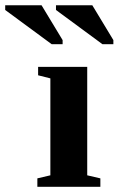

<svg xmlns="http://www.w3.org/2000/svg" viewBox="-121 -715 454 735"><path d="M212.9 -43.9 263.2 -32.2V0H22V-32.2L71.8 -43.9V-415L24.9 -426.8V-459H212.9ZM76.7 -545.9 -101.1 -676.8V-694.8H38.1L118.7 -561.5V-545.9ZM271 -545.9 93.3 -676.8V-694.8H232.4L313 -561.5V-545.9Z"/></svg>

Font: Liberation Serif
Style: Bold
Weight: 700
Designer: Steve Matteson
Foundry: Ascender Corporation
Version: Version 2.1.5